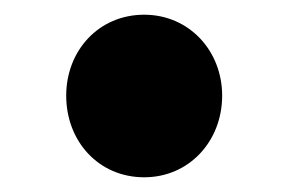

<svg xmlns="http://www.w3.org/2000/svg" viewBox="-20 -227 391 261"><path d="M176 14C237 14 282 -35 282 -97C282 -158 237 -207 176 -207C114 -207 70 -158 70 -97C70 -35 114 14 176 14Z"/></svg>

Font: Noto Sans Korean Black
Style: Bold
Weight: 900
Designer: Ryoko NISHIZUKA (kana & ideographs); Paul D. Hunt (Latin, Greek & Cyrillic); Wenlong ZHANG (bopomofo); Sandoll Communica
Foundry: Adobe Systems Incorporated
Version: Version 1.000;PS 1;hotconv 1.0.78;makeotf.lib2.5.61930